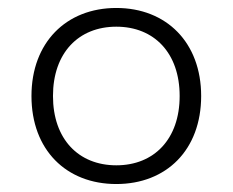

<svg xmlns="http://www.w3.org/2000/svg" viewBox="-20 -694 584 482"><path d="M272 -232C398 -232 485 -318 485 -453C485 -587 398 -674 272 -674C146 -674 59 -587 59 -453C59 -318 146 -232 272 -232ZM272 -279C177 -279 113 -345 113 -453C113 -561 177 -627 272 -627C367 -627 431 -561 431 -453C431 -345 367 -279 272 -279Z"/></svg>

Font: Gantari Light
Style: Regular
Weight: 300
Designer: Anugrah Pasau
Foundry: Lafontype
Version: Version 1.000